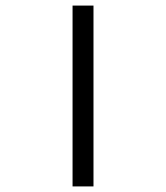

<svg xmlns="http://www.w3.org/2000/svg" viewBox="-20 -668 595 688"><path d="M315 0H240V-648H315Z"/></svg>

Font: Madhuban Light
Style: Regular
Weight: 300
Designer: jaikishan Patel
Foundry: MagicType
Version: Version 1.000